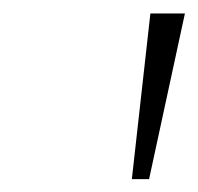

<svg xmlns="http://www.w3.org/2000/svg" viewBox="-20 -748 302 293"><path d="M181.2 -474.6 209.5 -727.5H262.2L207.5 -474.6Z"/></svg>

Font: Inter 18pt ExtraLight
Style: Italic
Weight: 250
Italic angle: -9.3988°
Designer: Rasmus Andersson
Foundry: rsms
Version: Version 4.001;git-66647c0bb